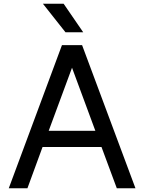

<svg xmlns="http://www.w3.org/2000/svg" viewBox="-20 -1009 772 1029"><path d="M27 0ZM524 -221H208L127 0H27L312 -767H420L706 0H606ZM491 -308 366 -646 241 -308ZM210 -989H321L426 -836H331Z"/></svg>

Font: Biryani
Style: Regular
Weight: 400
Designer: Dan Reynolds and Mathieu Reguer
Foundry: Dan Reynolds and Mathieu Reguer
Version: Version 1.004; ttfautohint (v1.1) -l 5 -r 5 -G 72 -x 0 -D la